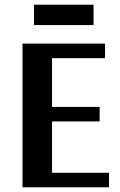

<svg xmlns="http://www.w3.org/2000/svg" viewBox="-20 -799 510 819"><path d="M445 -62V0H76V-613H428V-551H202V-343H405V-281H202V-62ZM379 -779V-692H125V-779Z"/></svg>

Font: Arya
Style: Bold
Weight: 700
Designer: Eduardo Rodriguez Tunni, Modular Infotech
Foundry: Eduardo Rodriguez Tunni, Modular Infotech
Version: Version 1.002